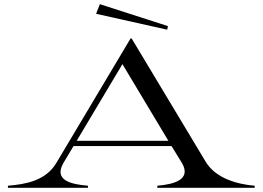

<svg xmlns="http://www.w3.org/2000/svg" viewBox="-20 -899 1257 919"><path d="M18 -10V0H401V-10C319 -17 237 -36 283 -118L332 -200H801L852 -117C895 -40 815 -17 733 -10V0H1199V-10C1116 -17 1013 -45 965 -124L610 -715H605L249 -118C198 -33 101 -17 18 -10ZM347 -225 566 -592 786 -225ZM440 -833 780 -757 784 -774 458 -879Z"/></svg>

Font: Sprat Extended
Style: Regular
Weight: 400
Width: 9
Designer: Ethan Nakache
Foundry: Collletttivo
Version: Version 2.000;Glyphs 3.2 (3217)